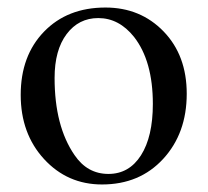

<svg xmlns="http://www.w3.org/2000/svg" viewBox="-20 -480 552 510"><path d="M476 -231Q476 -126 413.5 -58Q351 10 251 10Q159 10 97 -57.5Q35 -125 35 -228Q35 -332 97 -396Q159 -460 260 -460Q353 -460 414.5 -396.5Q476 -333 476 -231ZM386 -204Q386 -318 336 -382Q296 -432 241 -432Q189 -432 157 -389.5Q125 -347 125 -273Q125 -145 178 -68Q212 -18 268 -18Q323 -18 354.5 -67.5Q386 -117 386 -204Z"/></svg>

Font: STIX MathJax Alphabets
Style: Regular
Weight: 400
Designer: MicroPress Inc., with final additions and corrections provided by Coen Hoffman, Elsevier (retired)
Version: Version 1.1.1